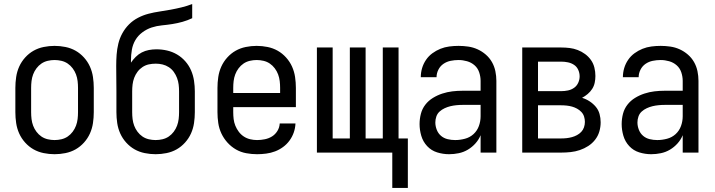

<svg xmlns="http://www.w3.org/2000/svg" viewBox="-20 -755 3540 950"><path d="M250 8Q223 8 196 2.5Q169 -3 146 -16Q123 -29 104.5 -49.5Q86 -70 75 -94.5Q64 -119 60 -146Q56 -173 56 -200V-320Q56 -347 60 -374Q64 -401 75 -425.5Q86 -450 104.5 -470.5Q123 -491 146 -504Q169 -517 196 -522.5Q223 -528 250 -528Q277 -528 304 -522.5Q331 -517 354 -504Q377 -491 395.5 -470.5Q414 -450 425 -425.5Q436 -401 440 -374Q444 -347 444 -320V-200Q444 -173 440 -146Q436 -119 425 -94.5Q414 -70 395.5 -49.5Q377 -29 354 -16Q331 -3 304 2.5Q277 8 250 8ZM250 -62Q267 -62 284 -66Q301 -70 315 -79.5Q329 -89 339.5 -103Q350 -117 356 -133Q362 -149 364 -166Q366 -183 366 -200V-320Q366 -337 364 -354Q362 -371 356 -387Q350 -403 339.5 -417Q329 -431 315 -440.5Q301 -450 284 -454Q267 -458 250 -458Q233 -458 216 -454Q199 -450 185 -440.5Q171 -431 160.5 -417Q150 -403 144 -387Q138 -371 136 -354Q134 -337 134 -320V-200Q134 -183 136 -166Q138 -149 144 -133Q150 -117 160.5 -103Q171 -89 185 -79.5Q199 -70 216 -66Q233 -62 250 -62Z M750 8Q723 8 696 2.5Q669 -3 646 -16Q623 -29 604.5 -49.5Q586 -70 575 -94.5Q564 -119 560 -146Q556 -173 556 -200V-303Q556 -334 555.5 -365.5Q555 -397 555 -429Q555 -457 557 -484.5Q559 -512 565.5 -539Q572 -566 585.5 -590.5Q599 -615 618.5 -634.5Q638 -654 663 -667Q688 -680 715 -687Q742 -694 769.5 -698Q797 -702 824 -707Q851 -712 878 -718.5Q905 -725 931 -735V-665Q908 -654 883 -647Q858 -640 832.5 -636Q807 -632 781 -629.5Q755 -627 730.5 -619Q706 -611 684.5 -595Q663 -579 650 -557Q637 -535 632.5 -509Q628 -483 628 -457Q628 -454 628 -451Q628 -448 628 -445Q638 -460 651.5 -473.5Q665 -487 681.5 -495.5Q698 -504 716.5 -507.5Q735 -511 754 -511Q781 -511 807 -505Q833 -499 856 -485.5Q879 -472 897 -451.5Q915 -431 925.5 -406.5Q936 -382 940 -355.5Q944 -329 944 -303V-200Q944 -173 940 -146Q936 -119 925 -94.5Q914 -70 895.5 -49.5Q877 -29 854 -16Q831 -3 804 2.5Q777 8 750 8ZM750 -62Q767 -62 784 -66Q801 -70 815 -79.5Q829 -89 839.5 -103Q850 -117 856 -133Q862 -149 864 -166Q866 -183 866 -200V-303Q866 -320 864 -336.5Q862 -353 856 -369Q850 -385 840 -399Q830 -413 815.5 -422.5Q801 -432 784.5 -436Q768 -440 751 -440Q733 -440 716.5 -436.5Q700 -433 685.5 -423.5Q671 -414 660.5 -400Q650 -386 644 -370Q638 -354 636 -337Q634 -320 634 -303V-200Q634 -183 636 -166Q638 -149 644 -133Q650 -117 660.5 -103Q671 -89 685 -79.5Q699 -70 716 -66Q733 -62 750 -62Z M1252 8Q1225 8 1198 3Q1171 -2 1147.5 -15.5Q1124 -29 1105.5 -49.5Q1087 -70 1075.5 -94.5Q1064 -119 1060 -146Q1056 -173 1056 -200V-320Q1056 -347 1060 -374Q1064 -401 1075 -425.5Q1086 -450 1104.5 -470.5Q1123 -491 1146 -504Q1169 -517 1196 -522.5Q1223 -528 1250 -528Q1277 -528 1304 -522.5Q1331 -517 1354 -504Q1377 -491 1395.5 -470.5Q1414 -450 1425 -425.5Q1436 -401 1440 -374Q1444 -347 1444 -320V-225H1134V-200Q1134 -183 1136 -166Q1138 -149 1144.5 -133Q1151 -117 1161.5 -103Q1172 -89 1186.5 -79.5Q1201 -70 1218 -66Q1235 -62 1252 -62Q1271 -62 1290.5 -66Q1310 -70 1326 -80Q1342 -90 1352.5 -107Q1363 -124 1364 -144H1442Q1441 -121 1433.5 -99.5Q1426 -78 1412.5 -59.5Q1399 -41 1380.5 -27.5Q1362 -14 1341 -6Q1320 2 1297 5Q1274 8 1252 8ZM1366 -295V-320Q1366 -337 1364 -354Q1362 -371 1356 -387Q1350 -403 1339.5 -417Q1329 -431 1315 -440.5Q1301 -450 1284 -454Q1267 -458 1250 -458Q1233 -458 1216 -454Q1199 -450 1185 -440.5Q1171 -431 1160.5 -417Q1150 -403 1144 -387Q1138 -371 1136 -354Q1134 -337 1134 -320V-295Z M1921 175V0H1548V-520H1626V-70H1711V-520H1789V-70H1874V-520H1952V-70H1998V175Z M2202 8Q2172 8 2143 -1Q2114 -10 2093.5 -32Q2073 -54 2064.5 -83Q2056 -112 2056 -141Q2056 -167 2062.5 -192Q2069 -217 2084.5 -237Q2100 -257 2122 -270.5Q2144 -284 2168.5 -292Q2193 -300 2218 -303Q2243 -306 2269 -306H2358V-355Q2358 -376 2351 -397Q2344 -418 2328 -432Q2312 -446 2291 -452Q2270 -458 2249 -458Q2229 -458 2209.5 -454Q2190 -450 2174 -439Q2158 -428 2149 -410Q2140 -392 2140 -373Q2140 -373 2140 -373Q2140 -373 2140 -373Q2140 -373 2140 -373Q2140 -373 2140 -373Q2140 -373 2140 -373Q2140 -373 2140 -373H2062Q2062 -373 2062 -373Q2062 -373 2062 -373Q2062 -396 2068.5 -418Q2075 -440 2088 -459Q2101 -478 2119.5 -491.5Q2138 -505 2159 -513.5Q2180 -522 2203 -525Q2226 -528 2249 -528Q2273 -528 2297 -524.5Q2321 -521 2343 -511Q2365 -501 2383.5 -485Q2402 -469 2414 -448Q2426 -427 2431 -403Q2436 -379 2436 -355V0H2358V-86Q2349 -64 2332.5 -45.5Q2316 -27 2295 -14.5Q2274 -2 2250 3Q2226 8 2202 8ZM2232 -62Q2256 -62 2280.5 -68.5Q2305 -75 2323 -91.5Q2341 -108 2349.5 -131.5Q2358 -155 2358 -180V-236H2269Q2254 -236 2238.5 -234.5Q2223 -233 2208.5 -229.5Q2194 -226 2180 -219.5Q2166 -213 2155 -203Q2144 -193 2139 -178.5Q2134 -164 2134 -149Q2134 -131 2141 -113Q2148 -95 2162 -83Q2176 -71 2194.5 -66.5Q2213 -62 2232 -62Z M2564 0V-520H2757Q2778 -520 2798.5 -517.5Q2819 -515 2838.5 -507.5Q2858 -500 2875 -487.5Q2892 -475 2904 -458Q2916 -441 2921 -420.5Q2926 -400 2926 -379Q2926 -362 2922.5 -345.5Q2919 -329 2910 -315Q2901 -301 2888 -290Q2875 -279 2860 -271Q2880 -265 2897.5 -253.5Q2915 -242 2928 -226.5Q2941 -211 2946.5 -191Q2952 -171 2952 -150Q2952 -127 2945.5 -104.5Q2939 -82 2924.5 -63.5Q2910 -45 2890.5 -32.5Q2871 -20 2849 -12.5Q2827 -5 2803.5 -2.5Q2780 0 2757 0ZM2642 -304H2757Q2774 -304 2790.5 -307.5Q2807 -311 2820.5 -320.5Q2834 -330 2841 -345.5Q2848 -361 2848 -377Q2848 -394 2841 -409.5Q2834 -425 2820.5 -434Q2807 -443 2790.5 -446.5Q2774 -450 2757 -450H2642ZM2642 -70H2757Q2771 -70 2784 -71.5Q2797 -73 2810 -76.5Q2823 -80 2835 -86.5Q2847 -93 2856 -102.5Q2865 -112 2869.5 -125Q2874 -138 2874 -152Q2874 -165 2870 -178Q2866 -191 2856.5 -201Q2847 -211 2835 -217.5Q2823 -224 2810.5 -227.5Q2798 -231 2784.5 -232.5Q2771 -234 2757 -234H2642Z M3202 8Q3172 8 3143 -1Q3114 -10 3093.5 -32Q3073 -54 3064.5 -83Q3056 -112 3056 -141Q3056 -167 3062.5 -192Q3069 -217 3084.5 -237Q3100 -257 3122 -270.5Q3144 -284 3168.5 -292Q3193 -300 3218 -303Q3243 -306 3269 -306H3358V-355Q3358 -376 3351 -397Q3344 -418 3328 -432Q3312 -446 3291 -452Q3270 -458 3249 -458Q3229 -458 3209.5 -454Q3190 -450 3174 -439Q3158 -428 3149 -410Q3140 -392 3140 -373Q3140 -373 3140 -373Q3140 -373 3140 -373Q3140 -373 3140 -373Q3140 -373 3140 -373Q3140 -373 3140 -373Q3140 -373 3140 -373H3062Q3062 -373 3062 -373Q3062 -373 3062 -373Q3062 -396 3068.5 -418Q3075 -440 3088 -459Q3101 -478 3119.5 -491.5Q3138 -505 3159 -513.5Q3180 -522 3203 -525Q3226 -528 3249 -528Q3273 -528 3297 -524.5Q3321 -521 3343 -511Q3365 -501 3383.5 -485Q3402 -469 3414 -448Q3426 -427 3431 -403Q3436 -379 3436 -355V0H3358V-86Q3349 -64 3332.5 -45.5Q3316 -27 3295 -14.5Q3274 -2 3250 3Q3226 8 3202 8ZM3232 -62Q3256 -62 3280.5 -68.5Q3305 -75 3323 -91.5Q3341 -108 3349.5 -131.5Q3358 -155 3358 -180V-236H3269Q3254 -236 3238.5 -234.5Q3223 -233 3208.5 -229.5Q3194 -226 3180 -219.5Q3166 -213 3155 -203Q3144 -193 3139 -178.5Q3134 -164 3134 -149Q3134 -131 3141 -113Q3148 -95 3162 -83Q3176 -71 3194.5 -66.5Q3213 -62 3232 -62Z"/></svg>

Font: Iosevka SS04
Style: Regular
Weight: 400
Monospace: yes
Designer: Belleve Invis
Foundry: Belleve Invis
Version: Version 19.0.0; ttfautohint (v1.8.4)